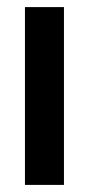

<svg xmlns="http://www.w3.org/2000/svg" viewBox="-20 -521 294 541"><path d="M50.3 0V-501H160.2V0Z"/></svg>

Font: Ride Light
Style: Bold
Weight: 600
Version: Version 3.000